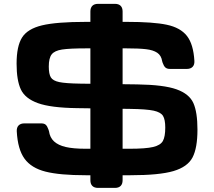

<svg xmlns="http://www.w3.org/2000/svg" viewBox="-20 -877 1089 978"><path d="M642.1 -322.3 370.6 -326.2Q238.5 -328.1 173.2 -351.6Q108 -375.1 86.2 -421.4Q64.5 -467.8 64.5 -552.7Q64.5 -641.6 92.3 -685.8Q120.1 -730 193.8 -747.8Q267.6 -765.6 417.5 -765.6H626.5Q759.8 -765.6 829.3 -751Q898.9 -736.3 932.1 -694.1Q965.3 -651.9 970.2 -566.4Q971.2 -546.9 960.9 -536.4Q950.7 -525.9 931.6 -525.9H846Q830.3 -525.9 822.3 -533.3Q814.3 -540.6 808.4 -557.4Q807.1 -561.7 806 -565.4Q801.6 -594.3 780.9 -608.3Q760.2 -622.2 723.8 -626.4Q687.5 -630.7 622.4 -630.7H422.4Q334.8 -630.7 296.4 -624.8Q258 -618.9 243.3 -600.1Q228.5 -581.3 228.5 -538.1Q228.5 -500 239 -482.9Q249.4 -465.7 281.9 -458.9Q314.4 -452.1 388.2 -451L679.2 -447.1Q814.5 -445.1 879.3 -421.9Q944.2 -398.6 965 -352.1Q985.8 -305.5 985.8 -216.8Q985.8 -123 960.7 -75Q935.5 -26.9 863.5 -5.6Q791.5 15.6 644.5 15.6H416Q284.7 15.6 212.2 -2.7Q139.6 -21 105 -68.6Q70.3 -116.2 65.4 -208Q64.5 -227.5 74.7 -238Q85 -248.5 104 -248.5H189.9Q205.2 -248.5 212.9 -241.6Q220.7 -234.6 226.3 -218.5Q228.3 -214.1 229.5 -209Q234 -176.6 255.1 -156.9Q276.2 -137.3 314.6 -128.3Q352.9 -119.3 416 -119.3H639.6Q722.5 -119.3 760.1 -128.3Q797.7 -137.3 809.7 -159Q821.8 -180.8 821.8 -227.1Q821.8 -268 810.3 -286.7Q798.8 -305.4 762.7 -313.3Q726.7 -321.2 642.1 -322.3ZM440.4 41V-818.4Q440.4 -837.4 450.4 -847.4Q460.4 -857.4 479.5 -857.4H565.4Q584.5 -857.4 594.5 -847.4Q604.5 -837.4 604.5 -818.4V41Q604.5 60.1 594.5 70.1Q584.5 80.1 565.4 80.1H479.5Q460.4 80.1 450.4 70.1Q440.4 60.1 440.4 41Z"/></svg>

Font: Gyrochrome
Style: Regular
Weight: 400
Designer: David Moles
Foundry: David Moles
Version: Version 1.005;Glyphs 3.2.3 (3260)